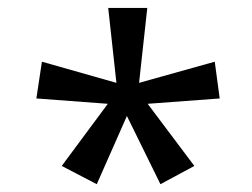

<svg xmlns="http://www.w3.org/2000/svg" viewBox="-20 -765 647 492"><path d="M357.4 -744.6 336.4 -552.7 530.3 -606.9 543 -512.7 358.4 -499 478 -339.8 391.1 -293 305.2 -467.8 228 -293 138.2 -339.8 256.3 -499 73.2 -512.7 87.4 -606.9 278.3 -552.7 257.3 -744.6Z"/></svg>

Font: NotoSans
Style: Regular
Weight: 400
Designer: Monotype Design team
Foundry: Monotype Imaging Inc.
Version: Version 1.04